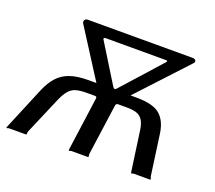

<svg xmlns="http://www.w3.org/2000/svg" viewBox="-103 -658 885 789"><g transform="rotate(20 340.0 -264.0)"><path d="M-7 0 73.1 -192.2Q88.4 -227.8 109 -251Q129.5 -274.3 161.7 -286Q194 -297.7 243.5 -297.7H453.3Q525.7 -297.7 556.1 -271.8Q586.5 -246 594.3 -192.2L618.8 -15.8Q619.8 -9.3 622.2 -5.5Q624.6 -1.7 620.8 0H553.5Q547.1 -0.3 542.9 1.7Q538.8 3.7 537.8 0L512.7 -179Q508.4 -207 498.3 -221.3Q488.3 -235.6 471.6 -240.9Q454.8 -246.1 428.7 -246.1H392.9Q382.8 -246.1 381.5 -237.8L350.5 -15.8Q350 -9.3 351.2 -4.7Q352.4 0 348.7 0H281Q274.6 -0.3 270.4 1.7Q266.3 3.7 265.3 0L298.1 -237.8Q299.3 -246.1 290 -246.1H253.4Q226.1 -246.1 208.2 -241Q190.2 -235.9 177.4 -221.2Q164.7 -206.6 152.6 -179.3L82.3 -14.8Q80.5 -8.3 80.6 -3.7Q80.7 1 76.9 0H8.7Q2.3 -0.3 -1.9 1.7Q-6 3.7 -7 0ZM348.4 -306.9Q352.9 -300.4 356.8 -300.3Q360.8 -300.1 365.8 -306.4L516.7 -474.8Q524.9 -483.9 515.2 -483.9H251.6Q240.3 -483.9 243.6 -476.4ZM297.6 -266.9 143.4 -508.4Q138.6 -516.8 142.8 -523.4Q147 -530 155.1 -530H614.3Q625 -530 628 -523.5Q631.1 -517.1 625.3 -511L400.9 -269.4Z"/></g></svg>

Font: Libre Franklin Thin
Style: Italic
Weight: 100
Italic angle: -8°
Designer: Pablo Impallari, Rodrigo Fuenzalida, Nhung Nguyen
Foundry: Impallari Type
Version: Version 3.000